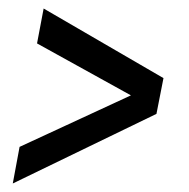

<svg xmlns="http://www.w3.org/2000/svg" viewBox="-20 -506 443 451"><path d="M364 -322.5 347.5 -238.5 10 -75 26 -161 287.5 -282 67 -404 82.5 -486Z"/></svg>

Font: Cabin Condensed
Style: Italic
Weight: 400
Width: 3
Italic angle: -10°
Designer: Pablo Impallari
Foundry: Pablo Impallari. http://www.impallari.com Igino Marini. http://www.ikern.com
Version: Version 3.001; ttfautohint (v1.8.3)